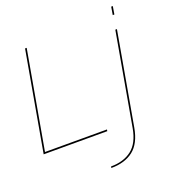

<svg xmlns="http://www.w3.org/2000/svg" viewBox="-169 -867 1108 1224"><g transform="rotate(-20 385.5 -254.5)"><path d="M-1 0 118.5 -675H129.5L12 -11H432.5L430.5 0ZM374.5 229.5 376.5 219.5Q462.5 219.5 517.2 176.8Q572 134 589 38.5L700 -590.5H711L600 38Q582 139.5 524.5 184.5Q467 229.5 374.5 229.5ZM725.5 -737.5H736.5L727.5 -683.5H716.5Z"/></g></svg>

Font: Anybody ExtraExpanded Thin
Style: Italic
Weight: 100
Width: 8
Italic angle: -10°
Designer: Tyler Finck
Foundry: Etcetera Type Company
Version: Version 1.010; ttfautohint (v1.8.3) -l 8 -r 50 -G 200 -x 14 